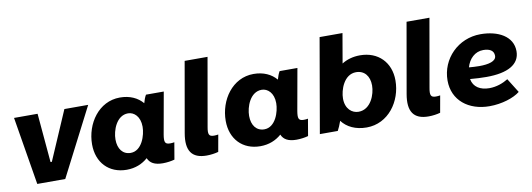

<svg xmlns="http://www.w3.org/2000/svg" viewBox="-57 -1076 4009 1446"><g transform="rotate(-10 1947.0 -352.5)"><path d="M135 0H349L616 -520H434L272 -145H262L229 -520H49Z M1094 11C1126 11 1159 6 1184 -1L1206 -130C1196 -128 1185 -127 1173 -127C1133 -127 1128 -146 1137 -201L1194 -520H1058C1049 -505 1040 -482 1034 -459C995 -505 936 -533 860 -533C698 -533 593 -380 593 -221C593 -82 682 12 818 12C884 12 938 -11 980 -48C996 -9 1032 11 1094 11ZM900 -405C945 -405 991 -366 991 -287C991 -222 955 -108 869 -108C809 -108 773 -155 773 -227C773 -295 811 -405 900 -405Z M1429 11C1462 11 1494 6 1519 -1L1542 -130C1531 -128 1520 -127 1509 -127C1469 -127 1463 -146 1473 -201L1564 -720H1389L1295 -184C1272 -53 1315 11 1429 11Z M2116 11C2148 11 2181 6 2206 -1L2228 -130C2218 -128 2207 -127 2195 -127C2155 -127 2150 -146 2159 -201L2216 -520H2080C2071 -505 2062 -482 2056 -459C2017 -505 1958 -533 1882 -533C1720 -533 1615 -380 1615 -221C1615 -82 1704 12 1840 12C1906 12 1960 -11 2002 -48C2018 -9 2054 11 2116 11ZM1922 -405C1967 -405 2013 -366 2013 -287C2013 -222 1977 -108 1891 -108C1831 -108 1795 -155 1795 -227C1795 -295 1833 -405 1922 -405Z M2296 0H2433C2441 -14 2455 -45 2464 -72C2503 -20 2568 12 2653 12C2819 12 2927 -140 2927 -300C2927 -438 2835 -532 2696 -532C2642 -532 2595 -518 2557 -494L2596 -720H2421ZM2613 -115C2563 -115 2514 -154 2514 -233C2514 -298 2552 -412 2645 -412C2708 -412 2747 -365 2747 -293C2747 -225 2707 -115 2613 -115Z M3126 11C3159 11 3191 6 3216 -1L3239 -130C3228 -128 3217 -127 3206 -127C3166 -127 3160 -146 3170 -201L3261 -720H3086L2992 -184C2969 -53 3012 11 3126 11Z M3592 15C3687 15 3779 -15 3826 -53L3758 -162C3719 -138 3669 -119 3614 -119C3545 -119 3493 -149 3482 -212C3527 -208 3569 -206 3607 -206C3770 -206 3863 -257 3863 -358C3863 -473 3751 -531 3617 -531C3446 -531 3313 -396 3313 -230C3313 -78 3432 15 3592 15ZM3489 -300C3507 -364 3554 -410 3617 -410C3665 -410 3698 -393 3698 -352C3698 -310 3639 -296 3568 -296C3542 -296 3515 -298 3489 -300Z"/></g></svg>

Font: Fixel Display ExtraBold
Style: Italic
Weight: 800
Italic angle: -10°
Designer: AlfaBravo + MacPaw
Foundry: Kyrylo Tkachov, Marchela Mozhyna, Serhii Makarenko, Maria Weinstein, Zakhar Kryvoshyya
Version: Version 1.210;Glyphs 3.2 (3217)